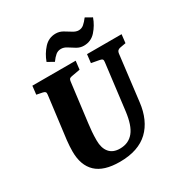

<svg xmlns="http://www.w3.org/2000/svg" viewBox="-177 -882 970 1025"><g transform="rotate(-30 307.5 -369.5)"><path d="M267 13Q169 13 122 -31.5Q75 -76 75 -161Q75 -176 76 -193.5Q77 -211 79 -229L112 -490Q114 -502 109.5 -507Q105 -512 94 -514L59 -521L65 -573H332L326 -521L276 -512Q269 -511 262 -508Q255 -505 253 -488L223 -249Q220 -227 218 -202Q216 -177 216 -148Q216 -101 238 -74.5Q260 -48 303 -48Q330 -48 351 -57.5Q372 -67 387.5 -86Q403 -105 413 -135Q423 -165 428 -205L463 -488Q465 -500 461 -505Q457 -510 445 -512L396 -521L402 -573H615L609 -521L575 -515Q567 -514 560 -509Q553 -504 551 -490L517 -210Q511 -158 492.5 -116.5Q474 -75 443.5 -46Q413 -17 369 -2Q325 13 267 13ZM411 -620Q388 -620 368 -632Q348 -644 330.5 -655.5Q313 -667 295 -667Q276 -667 262 -655.5Q248 -644 233 -623L194 -645Q209 -687 238.5 -719.5Q268 -752 311 -752Q334 -752 354 -740.5Q374 -729 392.5 -717Q411 -705 428 -705Q446 -705 460 -717Q474 -729 489 -749L528 -727Q513 -685 484 -652.5Q455 -620 411 -620Z"/></g></svg>

Font: Rasa
Style: Bold Italic
Weight: 700
Italic angle: -7.10001°
Designer: Anna Giedrys (Yrsa+Rasa design), David Brezina (Yrsa art-direction, Rasa art-direction, design)
Foundry: Rosetta Type Foundry
Version: Version 2.004